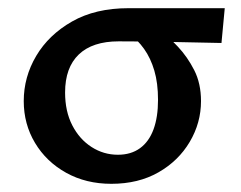

<svg xmlns="http://www.w3.org/2000/svg" viewBox="-20 -438 589 469"><path d="M252 11Q190 11 141.5 -16Q93 -43 65.5 -89Q38 -135 38 -191Q38 -250 68.5 -301.5Q99 -353 156 -385.5Q213 -418 294 -418H529L521 -333Q459 -334 399.5 -335.5Q340 -337 270 -337Q206 -337 172.5 -305Q139 -273 139 -212Q139 -166 156.5 -132Q174 -98 203.5 -79Q233 -60 268 -60Q300 -60 322 -76Q344 -92 355 -122Q366 -152 366 -194Q366 -235 357 -265.5Q348 -296 332 -318.5Q316 -341 294 -357L369 -366Q391 -349 414.5 -324Q438 -299 454.5 -266.5Q471 -234 471 -191Q471 -138 443.5 -91.5Q416 -45 367 -17Q318 11 252 11Z"/></svg>

Font: Ysabeau Infant SemiBold
Style: Regular
Weight: 600
Designer: Christian Thalmann (Catharsis Fonts)
Version: Version 2.002; featfreeze: ss01,ss02,lnum